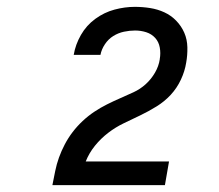

<svg xmlns="http://www.w3.org/2000/svg" viewBox="-20 -863 640 560"><path d="M133 -323V-324Q137 -344 141 -364Q145 -384 152 -403.5Q159 -423 169 -442Q179 -461 192 -478Q205 -495 221 -510Q237 -525 255 -537Q273 -549 292 -558.5Q311 -568 330.5 -576.5Q350 -585 369.5 -594Q389 -603 405 -617.5Q421 -632 432 -651Q443 -670 446 -690V-691Q449 -708 446 -724.5Q443 -741 432.5 -752.5Q422 -764 406.5 -769Q391 -774 374 -774Q358 -774 341.5 -770.5Q325 -767 310.5 -758Q296 -749 286 -734Q276 -719 273 -703H195Q200 -733 216 -761Q232 -789 258 -808Q284 -827 314 -835Q344 -843 373 -843Q396 -843 418 -839.5Q440 -836 459.5 -827Q479 -818 494 -802.5Q509 -787 517.5 -767.5Q526 -748 526.5 -725Q527 -702 523 -680Q519 -655 507.5 -630.5Q496 -606 478 -586.5Q460 -567 436.5 -552.5Q413 -538 389 -526.5Q365 -515 341 -503.5Q317 -492 295.5 -475.5Q274 -459 257 -438Q240 -417 230 -392H473L461 -323Z"/></svg>

Font: Iosevka Custom Oblique
Style: Regular
Weight: 400
Italic angle: -9°
Designer: Belleve Invis
Foundry: Belleve Invis
Version: Version 27.0.1